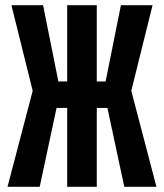

<svg xmlns="http://www.w3.org/2000/svg" viewBox="-20 -720 632 740"><path d="M353 0H239V-304H198L133 0H9L106 -370L24 -700H146L205 -406H239V-700H353V-406H387L446 -700H568L486 -370L583 0H459L394 -304H353Z"/></svg>

Font: Tektur Condensed Medium
Style: Regular
Weight: 500
Width: 3
Designer: Adam Jagosz
Foundry: Adam Jagosz
Version: Version 1.005;gftools[0.9.30]